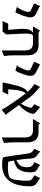

<svg xmlns="http://www.w3.org/2000/svg" viewBox="889 -1386 509 2328"><g transform="rotate(90 1144.0 -221.5)"><path d="M77 -353Q72 -355 51.5 -364.5Q31 -374 20 -384L55 -456Q58 -448 66.5 -443Q75 -438 119 -417Q134 -411 144 -405Q168 -393 179 -376.5Q190 -360 190 -337Q190 -304 168.5 -243.5Q147 -183 127 -153L61 -172Q77 -182 100.5 -232Q124 -282 124 -307Q124 -334 100 -343Z M650 -298V-151Q651 -104 652.5 -77Q654 -50 659 -16L591 13V-273Q591 -366 505 -366H299L354 -456Q357 -444 362.5 -439Q368 -434 379 -434H528Q650 -434 650 -298ZM329 -242Q329 -343 379 -368H421Q399 -365 392 -339Q385 -313 387 -256L397 -42L343 -39L330 -210Q329 -221 329 -242ZM347 -66 397 -42 362 2H235L267 -66Z M786 -353Q781 -355 760.5 -364.5Q740 -374 729 -384L764 -456Q767 -448 775.5 -443Q784 -438 828 -417Q843 -411 853 -405Q877 -393 888 -376.5Q899 -360 899 -337Q899 -304 877.5 -243.5Q856 -183 836 -153L770 -172Q786 -182 809.5 -232Q833 -282 833 -307Q833 -334 809 -343Z M1304 -126Q1336 -80 1348.5 -63.5Q1361 -47 1373 -39L1311 13Q1289 -28 1231.5 -112.5Q1174 -197 1122 -265Q1091 -307 1068.5 -328.5Q1046 -350 1019 -369L999 -384L1034 -456Q1037 -447 1044.5 -439.5Q1052 -432 1068 -420Q1118 -381 1151 -338Q1218 -248 1304 -126ZM1103 -308 1131 -282Q1096 -282 1080 -211Q1064 -140 1064 -63Q1064 -39 1065 -31L979 2L1001 -102Q1021 -195 1043 -241Q1065 -287 1103 -308ZM1286 -351Q1259 -367 1244 -384L1279 -456Q1281 -450 1289.5 -442.5Q1298 -435 1309 -427Q1338 -406 1354 -387Q1360 -380 1360 -367Q1360 -342 1333 -293Q1318 -266 1294 -238Q1270 -210 1242 -189L1220 -206Q1245 -226 1265 -272Q1285 -318 1286 -351ZM1127 -66 1094 2H979L1011 -66Z M1705 -298V-151Q1706 -104 1707.5 -77Q1709 -50 1714 -16L1646 13V-273Q1646 -366 1560 -366H1422L1477 -456Q1480 -444 1485.5 -439Q1491 -434 1502 -434H1583Q1705 -434 1705 -298Z M1957 2 1884 -9 1868 -116Q1851 -229 1842 -298Q1838 -330 1828 -345Q1818 -360 1804.5 -369Q1791 -378 1784 -384L1819 -456Q1822 -449 1828 -443Q1834 -437 1845 -430Q1869 -414 1883.5 -396Q1898 -378 1901 -342Q1908 -240 1921.5 -158.5Q1935 -77 1957 2ZM2008 -62Q2104 -62 2136 -89Q2151 -101 2161 -161.5Q2171 -222 2171 -296Q2171 -321 2165.5 -334Q2160 -347 2148.5 -355.5Q2137 -364 2105 -384L2140 -456Q2144 -445 2163 -435Q2182 -425 2186 -422Q2206 -411 2222 -391Q2238 -371 2238 -327Q2238 -164 2171.5 -78Q2105 8 1973 8Q1940 8 1916 3.5Q1892 -1 1884 -9L1916 -74Q1942 -62 2008 -62ZM1906 -162V-160Q1942 -170 1974.5 -200Q2007 -230 2007 -297Q2007 -324 1999.5 -340Q1992 -356 1981 -363.5Q1970 -371 1946 -384L1981 -456Q1985 -445 2002.5 -435.5Q2020 -426 2023 -424Q2025 -423 2038.5 -415Q2052 -407 2060.5 -388.5Q2069 -370 2069 -343Q2069 -207 2004.5 -167.5Q1940 -128 1868 -129L1867 -136Z"/></g></svg>

Font: BellefairVN
Style: Regular
Weight: 400
Designer: Nick Shinn, Liron Lavi Turkenic
Foundry: Shinntype
Version: Version 1.003